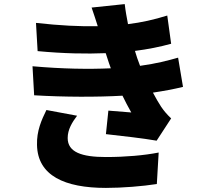

<svg xmlns="http://www.w3.org/2000/svg" viewBox="-20 -848 1040 939"><path d="M357 -282 207 -310C183 -261 159 -208 161 -139C164 11 296 71 498 71C578 71 677 63 747 52L756 -102C685 -88 593 -80 498 -80C379 -80 311 -104 311 -173C311 -215 333 -250 357 -282ZM139 -524 147 -382C296 -373 456 -373 579 -380C592 -353 606 -326 622 -298C594 -300 545 -304 510 -307L498 -192C573 -184 690 -170 746 -160L817 -269C797 -288 783 -304 768 -326C755 -346 741 -370 728 -395C781 -403 830 -412 875 -423L851 -566C802 -552 745 -537 665 -526L651 -564L640 -599C703 -607 763 -619 817 -634L798 -772C734 -752 672 -738 606 -730C600 -761 594 -793 590 -828L428 -811C439 -779 449 -749 458 -720C370 -718 273 -723 156 -736L164 -598C290 -586 403 -584 497 -588L513 -539L522 -514C414 -509 286 -511 139 -524Z"/></svg>

Font: Noto Sans TC Black
Style: Regular
Weight: 900
Designer: Ryoko NISHIZUKA 西塚涼子 (kana, bopomofo & ideographs); Paul D. Hunt (Latin, Greek & Cyrillic); Sandoll Communications 산돌커뮤니
Foundry: Adobe
Version: Version 2.004;hotconv 1.0.118;makeotfexe 2.5.65603